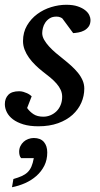

<svg xmlns="http://www.w3.org/2000/svg" viewBox="-28 -514 418 800"><path d="M349.1 -431.2Q349.1 -413.6 341.3 -403.1Q333.5 -392.6 322.3 -386.7Q311 -380.9 298.6 -378.7Q286.1 -376.5 276.9 -376L231.9 -437Q229 -439.5 222.7 -442.1Q216.3 -444.8 207 -444.8Q190.4 -444.8 179.2 -437.7Q168 -430.7 160.9 -420.2Q153.8 -409.7 150.9 -397.7Q147.9 -385.7 147.9 -376Q147.9 -362.3 155.8 -348.4Q163.6 -334.5 176.3 -320.6Q189 -306.6 204.8 -293.2Q220.7 -279.8 236.8 -267.1Q253.4 -253.9 268.8 -240Q284.2 -226.1 296.4 -211.2Q308.6 -196.3 315.9 -179.7Q323.2 -163.1 323.2 -145Q323.2 -114.3 310.8 -85.9Q298.3 -57.6 274.2 -35.6Q250 -13.7 214.1 -0.7Q178.2 12.2 131.8 12.2Q95.7 12.2 69.3 4.2Q43 -3.9 25.9 -16.8Q8.8 -29.8 0.5 -46.4Q-7.8 -63 -7.8 -80.1Q-7.8 -104 6.6 -118.9Q21 -133.8 51.8 -133.8Q61 -133.8 69.3 -131.3Q77.6 -128.9 84.5 -125.7Q91.3 -122.6 96.4 -118.9Q101.6 -115.2 104 -112.8L85 -64Q95.7 -48.8 111.6 -38.3Q127.4 -27.8 152.8 -27.8Q168 -27.8 182.1 -33.7Q196.3 -39.6 207.3 -50.3Q218.3 -61 224.6 -76.4Q231 -91.8 231 -110.8Q231 -126 224.9 -139.4Q218.8 -152.8 207.8 -165.5Q196.8 -178.2 181.9 -190.7Q167 -203.1 148.9 -216.8Q133.3 -229 118.9 -243.2Q104.5 -257.3 93 -273.2Q81.5 -289.1 74.7 -306.6Q67.9 -324.2 67.9 -342.8Q67.9 -379.4 84.5 -407.7Q101.1 -436 127.2 -455.3Q153.3 -474.6 185.3 -484.4Q217.3 -494.1 248 -494.1Q276.4 -494.1 295.7 -487.5Q314.9 -481 326.9 -471.4Q338.9 -461.9 344 -450.9Q349.1 -439.9 349.1 -431.2ZM168.9 121.1Q168.9 152.3 156.5 176.8Q144 201.2 123.5 219.2Q103 237.3 76.7 249Q50.3 260.7 22 266.1L27.8 231.9Q48.3 226.1 62.5 219.7Q76.7 213.4 86.7 203.9Q96.7 194.3 102.8 180.4Q108.9 166.5 112.8 145H60.1Q55.2 139.6 53.5 132.3Q51.8 125 51.8 118.2Q51.8 105.5 56.9 95Q62 84.5 70.3 76.9Q78.6 69.3 89.8 65.2Q101.1 61 112.8 61Q140.6 61 154.8 77.4Q168.9 93.8 168.9 121.1Z"/></svg>

Font: Charis SIL Eur
Style: Italic
Weight: 400
Italic angle: -11°
Foundry: SIL International
Version: Version 5.000